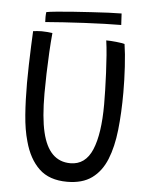

<svg xmlns="http://www.w3.org/2000/svg" viewBox="-56 -845 718 911"><g transform="rotate(5 303.0 -389.0)"><path d="M297.5 19.5Q212.5 19.5 164 -26.8Q115.5 -73 93.5 -155Q78 -209 72.8 -278.8Q67.5 -348.5 67.5 -432Q67.5 -470.5 68.8 -517.2Q70 -564 71.8 -607.5Q73.5 -651 75 -678.5Q84.5 -679.5 95 -680.5Q105.5 -681.5 115.5 -681.5Q130 -681.5 143.8 -680.2Q157.5 -679 167 -677.5Q163 -635.5 160.2 -585Q157.5 -534.5 156 -483.8Q154.5 -433 154.5 -389.5Q154.5 -273.5 171 -204.5Q202.5 -69.5 305.5 -69.5Q377 -69.5 409 -145.2Q441 -221 441 -362Q441 -390.5 440 -429.8Q439 -469 437 -512Q435 -555 432 -594.8Q429 -634.5 424.5 -665Q445.5 -665 473.5 -662Q501.5 -659 512.5 -655.5Q519.5 -611 523.2 -548.2Q527 -485.5 527 -426.5Q527 -329 518 -247.2Q509 -165.5 484.8 -105.8Q460.5 -46 415.2 -13.2Q370 19.5 297.5 19.5ZM489 -744Q455.5 -744 409.8 -742.5Q364 -741 313.5 -738.5Q263 -736 214.8 -732.8Q166.5 -729.5 128.5 -726.5Q127.5 -738 127.8 -751.2Q128 -764.5 129.5 -774Q145 -777 178 -780.2Q211 -783.5 253.5 -786.5Q296 -789.5 340.5 -792.2Q385 -795 423.5 -796.8Q462 -798.5 486 -798.5Z"/></g></svg>

Font: Grandstander Light
Style: Regular
Weight: 300
Designer: Tyler Finck
Foundry: Etcetera Type Co
Version: Version 1.200; ttfautohint (v1.8.3)